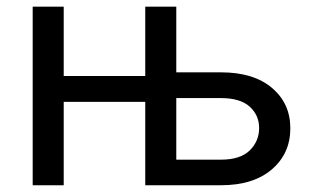

<svg xmlns="http://www.w3.org/2000/svg" viewBox="-20 -548 913 568"><path d="M76.7 -528.3H168.5V-323.2H409.7V-528.3H501.5V-334H633.8Q730 -334 784.4 -288.1Q838.9 -242.2 838.9 -168.5Q838.9 -93.8 784.2 -46.9Q729.5 0 633.8 0H409.7V-246.6H168.5V0H76.7ZM633.8 -257.8H501.5V-75.7H633.8Q690.9 -75.7 718.8 -103Q746.6 -130.4 746.6 -169.4Q746.6 -207 718.8 -232.4Q690.9 -257.8 633.8 -257.8Z"/></svg>

Font: Bert Sans Medium
Style: Regular
Weight: 500
Designer: Christian Robertson, Adam Twardoch, & Cristiano Sobral
Foundry: Google
Version: Version 12.135;January 10, 2020;FontCreator 12.0.0.2547 64-b